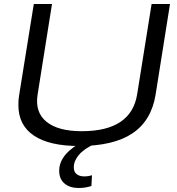

<svg xmlns="http://www.w3.org/2000/svg" viewBox="-20 -720 884 960"><path d="M375 10Q227 10 149.5 -42Q72 -94 72 -194Q72 -205 72.5 -216Q73 -227 76 -246L149 -700H240L168 -247Q154 -159 212 -111.5Q270 -64 389 -64Q637 -64 666 -250L738 -700H830L758 -247Q737 -117 642.5 -53.5Q548 10 375 10ZM398 -14 453 0Q400 24 374.5 54.5Q349 85 349 116Q349 140 363.5 151Q378 162 401 162Q412 162 421.5 160.5Q431 159 440 156L437 210Q407 220 374 220Q329 220 302.5 197.5Q276 175 276 134Q276 90 308 52.5Q340 15 398 -14Z"/></svg>

Font: Georama Extended
Style: Italic
Weight: 400
Width: 7
Italic angle: -9°
Designer: Jean-Baptiste Levee
Foundry: Production Type
Version: Version 1.000